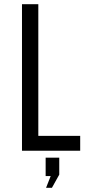

<svg xmlns="http://www.w3.org/2000/svg" viewBox="-20 -720 419 917"><path d="M85 0H363V-71H163V-700H85ZM222 121 200 177H228L263 114V33H198V121Z"/></svg>

Font: Bebas Neue Regular two
Style: Regular2
Weight: 400
Designer: Ryoichi Tsunekawa & LGV (GE)
Foundry: Free Software Foundation, Inc.
Version: Version 1.003 August 13, 2016